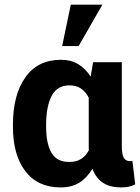

<svg xmlns="http://www.w3.org/2000/svg" viewBox="-20 -795 603 825"><path d="M503.4 -527.8V-168.5Q503.4 -131.3 512 -116.9Q520.5 -102.5 538.6 -102.5Q541.5 -102.5 543.9 -103Q546.4 -103.5 548.8 -104.5L561 -2.4Q545.4 4.9 531.7 7.6Q518.1 10.3 499.5 10.3Q453.6 10.3 423.3 -9Q393.1 -28.3 377 -69.8Q353 -29.8 320.3 -9.8Q287.6 10.3 241.2 10.3Q141.6 10.3 88.6 -59.8Q35.6 -129.9 35.6 -249.5V-259.8Q35.6 -387.2 88.9 -462.6Q142.1 -538.1 242.2 -538.1Q284.2 -538.1 315.2 -519.8Q346.2 -501.5 369.6 -465.8L379.9 -527.8ZM178.2 -249.5Q178.2 -178.7 200.9 -138.9Q223.6 -99.1 277.3 -99.1Q307.6 -99.1 327.9 -111.6Q348.1 -124 361.8 -148.9Q361.3 -152.8 361.3 -157Q361.3 -161.1 361.3 -168.5V-375.5Q347.7 -401.4 327.6 -414.8Q307.6 -428.2 278.3 -428.2Q225.1 -428.2 201.7 -382.3Q178.2 -336.4 178.2 -259.8ZM284.2 -774.9H419.9L317.9 -597.2H247.1Z"/></svg>

Font: Roboto Web
Style: Bold
Weight: 700
Designer: Google
Version: Version 1.200310; 2013